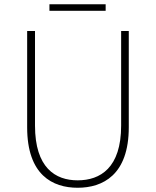

<svg xmlns="http://www.w3.org/2000/svg" viewBox="-20 -872 734 905"><path d="M346 13C464 13 587 -47 587 -272V-726H551V-280C551 -81 453 -22 346 -22C241 -22 145 -81 145 -280V-726H108V-272C108 -47 228 13 346 13ZM213 -821H478V-852H213Z"/></svg>

Font: Source Han Sans JP ExtraLight
Style: Regular
Weight: 250
Designer: Ryoko NISHIZUKA 西塚涼子 (kana, bopomofo & ideographs); Paul D. Hunt (Latin, Greek & Cyrillic); Sandoll Communications 산돌커뮤니
Foundry: Adobe
Version: Version 2.001;hotconv 1.0.107;makeotfexe 2.5.65593